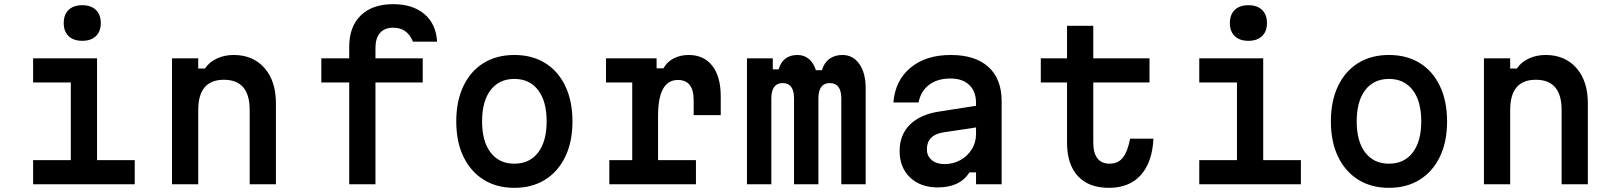

<svg xmlns="http://www.w3.org/2000/svg" viewBox="-20 -885 7740 922"><path d="M139 -605H446V-116H627V0H139V-116H320V-489H139ZM375 -689Q333 -689 309.5 -711.5Q286 -734 286 -774Q286 -815 309.5 -837.5Q333 -860 375 -860Q417 -860 440.5 -837.5Q464 -815 464 -774Q464 -734 440.5 -711.5Q417 -689 375 -689Z M806 0V-605H932V-556H964Q985 -587 1021.5 -604Q1058 -621 1102 -621Q1195 -621 1250 -558.5Q1305 -496 1305 -389V0H1179V-357Q1179 -502 1055 -502Q932 -502 932 -357V0Z M1783 0H1657V-489H1523V-605H1657V-661Q1657 -757 1712.5 -811Q1768 -865 1868 -865Q1962 -865 2018 -817.5Q2074 -770 2079 -685H1963Q1936 -752 1868 -752Q1827 -752 1805 -727Q1783 -702 1783 -655V-605H2010V-489H1783Z M2450 17Q2365 17 2302.5 -22Q2240 -61 2205.5 -132.5Q2171 -204 2171 -302Q2171 -400 2205.5 -472Q2240 -544 2302.5 -582.5Q2365 -621 2450 -621Q2535 -621 2597.5 -582.5Q2660 -544 2694.5 -472Q2729 -400 2729 -302Q2729 -204 2694.5 -132.5Q2660 -61 2597.5 -22Q2535 17 2450 17ZM2450 -99Q2523 -99 2564 -152.5Q2605 -206 2605 -302Q2605 -399 2564 -452.5Q2523 -506 2450 -506Q2377 -506 2336 -452.5Q2295 -399 2295 -302Q2295 -206 2336 -152.5Q2377 -99 2450 -99Z M2890 -605H3133V-557H3166Q3183 -588 3215 -604.5Q3247 -621 3287 -621Q3360 -621 3400.5 -569Q3441 -517 3441 -423V-332H3311V-405Q3311 -501 3235 -501Q3140 -501 3140 -328V-116H3322V0H2906V-116H3016V-489H2890Z M3567 -605H3691V-552H3719Q3739 -621 3810 -621Q3841 -621 3864 -602Q3887 -583 3898 -548H3927Q3937 -583 3962.5 -602Q3988 -621 4025 -621Q4076 -621 4106.5 -578Q4137 -535 4137 -461V0H4020V-412Q4020 -486 3965 -486Q3910 -486 3910 -412V0H3793V-412Q3793 -486 3739 -486Q3684 -486 3684 -412V0H3567Z M4635 -57Q4590 15 4483 15Q4400 15 4350 -33Q4300 -81 4300 -160Q4300 -237 4349 -286Q4398 -335 4488 -349L4667 -377V-390Q4667 -446 4634.5 -477Q4602 -508 4544 -508Q4482 -508 4442 -478Q4402 -448 4391 -393H4270Q4279 -499 4352.5 -560Q4426 -621 4546 -621Q4663 -621 4726.5 -563.5Q4790 -506 4790 -399V0H4667V-57ZM4431 -168Q4431 -136 4454 -116.5Q4477 -97 4516 -97Q4557 -97 4591.5 -116Q4626 -135 4646.5 -168Q4667 -201 4667 -241V-273L4508 -249Q4431 -236 4431 -168Z M5230 -761V-605H5500V-489H5230V-202Q5230 -99 5309 -99Q5349 -99 5372 -128Q5395 -157 5407 -219H5519Q5513 -105 5458 -44Q5403 17 5305 17Q5208 17 5156 -39.5Q5104 -96 5104 -199V-489H4978V-605H5104V-761Z M5739 -605H6046V-116H6227V0H5739V-116H5920V-489H5739ZM5975 -689Q5933 -689 5909.5 -711.5Q5886 -734 5886 -774Q5886 -815 5909.5 -837.5Q5933 -860 5975 -860Q6017 -860 6040.5 -837.5Q6064 -815 6064 -774Q6064 -734 6040.5 -711.5Q6017 -689 5975 -689Z M6650 17Q6565 17 6502.5 -22Q6440 -61 6405.5 -132.5Q6371 -204 6371 -302Q6371 -400 6405.5 -472Q6440 -544 6502.5 -582.5Q6565 -621 6650 -621Q6735 -621 6797.5 -582.5Q6860 -544 6894.5 -472Q6929 -400 6929 -302Q6929 -204 6894.5 -132.5Q6860 -61 6797.5 -22Q6735 17 6650 17ZM6650 -99Q6723 -99 6764 -152.5Q6805 -206 6805 -302Q6805 -399 6764 -452.5Q6723 -506 6650 -506Q6577 -506 6536 -452.5Q6495 -399 6495 -302Q6495 -206 6536 -152.5Q6577 -99 6650 -99Z M7106 0V-605H7232V-556H7264Q7285 -587 7321.5 -604Q7358 -621 7402 -621Q7495 -621 7550 -558.5Q7605 -496 7605 -389V0H7479V-357Q7479 -502 7355 -502Q7232 -502 7232 -357V0Z"/></svg>

Font: Martian Mono Medium
Style: Regular
Weight: 500
Monospace: yes
Designer: Roman Shamin
Foundry: Evil Martians
Version: Version 1.000; ttfautohint (v1.8.4.7-5d5b)